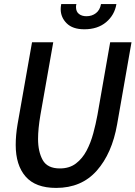

<svg xmlns="http://www.w3.org/2000/svg" viewBox="-20 -907 664 941"><path d="M255 14Q154 14 105.5 -41.8Q57 -97.5 57 -196.5Q57 -244.5 66 -297.5L137 -700H241L178 -343Q166.5 -275.5 166.5 -226Q166.5 -164 189.2 -122.8Q212 -81.5 273.5 -81.5Q320.5 -81.5 352.2 -105.8Q384 -130 404.5 -169Q425 -208 437.2 -253.8Q449.5 -299.5 457.5 -343L520 -700H624.5L554 -297.5Q529 -155 454.2 -70.5Q379.5 14 255 14ZM393.5 -763.5Q336 -763.5 306.8 -792.8Q277.5 -822 277.5 -862Q277.5 -867.5 278 -872.8Q278.5 -878 280 -887H354.5Q352.5 -880.5 352.5 -872.5Q352.5 -850 366.8 -838.8Q381 -827.5 403.5 -827.5Q431 -827.5 450.5 -842.8Q470 -858 475 -887H550.5Q541.5 -833 500 -798.2Q458.5 -763.5 393.5 -763.5Z"/></svg>

Font: Cabin Condensed Medium
Style: Italic
Weight: 500
Width: 3
Italic angle: -10°
Designer: Pablo Impallari
Foundry: Pablo Impallari. http://www.impallari.com Igino Marini. http://www.ikern.com
Version: Version 3.001; ttfautohint (v1.8.3)